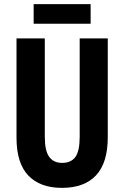

<svg xmlns="http://www.w3.org/2000/svg" viewBox="-20 -900 602 930"><path d="M502 -235Q502 -112 445.5 -51Q389 10 280 10Q174 10 117 -50Q60 -110 60 -232V-714H197V-237Q197 -169 218.5 -140Q240 -111 281 -111Q324 -111 345 -139.5Q366 -168 366 -238V-714H502ZM419 -880V-785H143V-880Z"/></svg>

Font: Noto Sans Arabic ExtCond
Style: Bold
Weight: 700
Width: 2
Designer: Monotype Design Team, Nadine Chahine, Nizar Qandah and Khaled Hosny
Foundry: Monotype Imaging Inc.
Version: Version 2.012; ttfautohint (v1.8.4.7-5d5b)